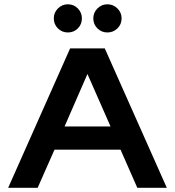

<svg xmlns="http://www.w3.org/2000/svg" viewBox="-20 -889 828 909"><path d="M769.7 0H630L550.7 -180.3H238L158.3 0H18.7L312 -660H476ZM285.7 -290.3H503.3L394 -538.7ZM301.3 -735.3Q273.7 -735.3 254.2 -754.5Q234.7 -773.7 234.7 -802Q234.7 -829.3 254.2 -849Q273.7 -868.7 301.3 -868.7Q329.3 -868.7 348.5 -849Q367.7 -829.3 367.7 -802Q367.7 -773.7 348.5 -754.5Q329.3 -735.3 301.3 -735.3ZM488.3 -735.3Q461 -735.3 441.3 -754.5Q421.7 -773.7 421.7 -802Q421.7 -829.3 441.3 -849Q461 -868.7 488.3 -868.7Q516.3 -868.7 536 -849Q555.7 -829.3 555.7 -802Q555.7 -773.7 536 -754.5Q516.3 -735.3 488.3 -735.3Z"/></svg>

Font: Nata Sans
Style: Regular
Weight: 400
Designer: Daniel Uzquiano Cruz
Version: Version 1.001